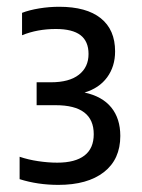

<svg xmlns="http://www.w3.org/2000/svg" viewBox="-20 -458 408 553"><path d="M326.5 -66.5Q326.5 1 279.2 37.8Q232 74.5 148 74.5Q88.5 74.5 36.5 58V-6.5Q61.5 2 90 6.2Q118.5 10.5 145 10.5Q196.5 10.5 223.2 -10Q250 -30.5 250 -71.5Q250 -155 140.5 -155H85.5V-221H126.5Q179.5 -221 207.2 -242.8Q235 -264.5 235 -302.5Q235 -339 211.8 -356.8Q188.5 -374.5 141 -374.5Q87.5 -374.5 43.5 -356.5V-421Q64 -429 93 -433.8Q122 -438.5 150.5 -438.5Q229 -438.5 270.2 -405.5Q311.5 -372.5 311.5 -310Q311.5 -266.5 288.5 -235.2Q265.5 -204 223.5 -191.5Q274.5 -180.5 300.5 -148.5Q326.5 -116.5 326.5 -66.5Z"/></svg>

Font: Encode Sans Condensed Medium
Style: Regular
Weight: 500
Width: 3
Designer: Multiple Designers
Foundry: Impallari Type
Version: Version 2.000